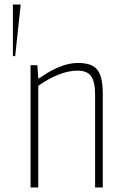

<svg xmlns="http://www.w3.org/2000/svg" viewBox="-20 -828 540 848"><path d="M115 -540H145L149 -482H153Q197 -514 241 -532Q285 -550 323 -550Q354 -550 375.5 -543Q397 -536 410 -519.5Q423 -503 428.5 -476Q434 -449 434 -409V0H400V-409Q400 -467 382.5 -491.5Q365 -516 323 -516Q245 -516 149 -449V0H115ZM71 -808V-804L47 -580H37V-808Z"/></svg>

Font: Encode Sans Compressed
Style: Thin
Weight: 100
Designer: Pablo Impallari, Andres Torresi
Foundry: Pablo Impallari, Andres Torresi
Version: Version 1.000; ttfautohint (v1.00) -l 8 -r 50 -G 200 -x 14 -